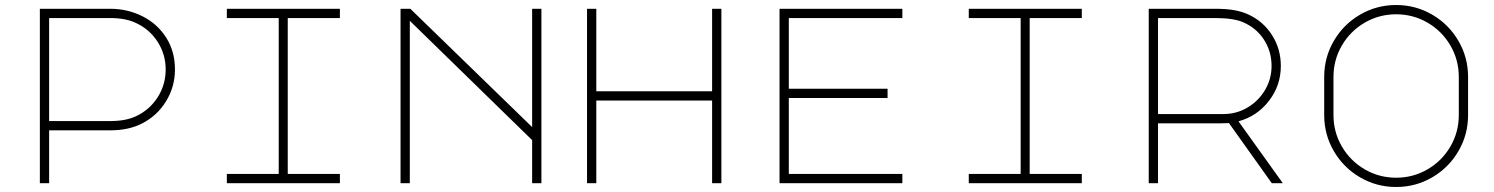

<svg xmlns="http://www.w3.org/2000/svg" viewBox="-20 -731 5960 766"><path d="M176 0H139V-696H419Q489 -696 548.5 -666Q608 -636 643 -581Q678 -526 678 -454Q678 -385 642.5 -327Q607 -269 546 -238Q493 -211 419 -211H176ZM176 -248H419Q483 -248 524 -268Q577 -293 609 -343Q641 -393 641 -454Q641 -514 609 -564Q577 -614 523 -639Q482 -659 419 -659H176Z M1336 -696V-659H1128V-37H1336V0H885V-37H1092V-659H885V-696Z M1578 0V-696H1617L2103 -224V-696H2140V0H2103V-172L1615 -648V0Z M2322 0V-696H2359V-367H2821V-696H2858V0H2821V-330H2359V0Z M3090 -696H3580V-659H3127V-377H3521V-340H3127V-37H3580V0H3090Z M4296 -696V-659H4088V-37H4296V0H3845V-37H4052V-659H3845V-696Z M5090 -468Q5090 -390 5042.5 -328.5Q4995 -267 4921 -247L5098 0H5054L4883 -240L4851 -239H4600V0H4563V-696H4828Q4872 -696 4903.5 -690.5Q4935 -685 4961 -673Q5021 -645 5055.5 -590Q5090 -535 5090 -468ZM4861 -276Q4913 -276 4957 -302Q5001 -328 5027 -372Q5053 -416 5053 -468Q5053 -526 5022.5 -573Q4992 -620 4938 -643Q4899 -659 4828 -659H4600V-276Z M5837 -424V-272Q5837 -194 5798.5 -128Q5760 -62 5694 -23.5Q5628 15 5550 15Q5472 15 5406 -23.5Q5340 -62 5301.5 -128Q5263 -194 5263 -272V-424Q5263 -502 5301.5 -568Q5340 -634 5406 -672.5Q5472 -711 5550 -711Q5628 -711 5694 -672.5Q5760 -634 5798.5 -568Q5837 -502 5837 -424ZM5550 -22Q5618 -22 5675.5 -55.5Q5733 -89 5766.5 -146.5Q5800 -204 5800 -272V-424Q5800 -492 5766.5 -549.5Q5733 -607 5675.5 -640.5Q5618 -674 5550 -674Q5482 -674 5424.5 -640.5Q5367 -607 5333.5 -549.5Q5300 -492 5300 -424V-272Q5300 -204 5333.5 -146.5Q5367 -89 5424.5 -55.5Q5482 -22 5550 -22Z"/></svg>

Font: Major Mono Display
Style: Regular
Weight: 400
Designer: Emre Parlak
Foundry: Emre Parlak
Version: Version 2.000; ttfautohint (v1.8) -l 8 -r 50 -G 200 -x 14 -D